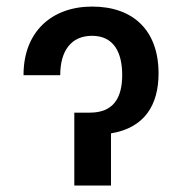

<svg xmlns="http://www.w3.org/2000/svg" viewBox="-20 -573 562 593"><path d="M52.7 -340.8H166C166 -416.5 200.2 -462.4 264.2 -462.4C331.1 -462.4 357.4 -411.6 357.4 -341.3C357.4 -270.5 330.1 -225.1 257.8 -225.1H209.5V0H322.8V-161.1C427.2 -178.2 469.7 -249.5 469.7 -346.2C469.7 -479.5 391.1 -552.7 264.6 -552.7C139.6 -552.7 52.2 -474.6 52.7 -340.8Z"/></svg>

Font: Inteeer Medium
Style: Regular
Weight: 500
Designer: Rasmus Andersson
Foundry: rsms
Version: Version 4.001;Glyphs 3.4 (3402)